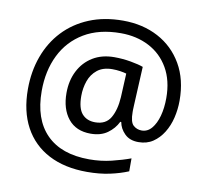

<svg xmlns="http://www.w3.org/2000/svg" viewBox="-86 -809 1071 993"><g transform="rotate(10 449.5 -312.5)"><path d="M841 -357Q841 -311 830.5 -267Q820 -223 798 -187.5Q776 -152 744 -130.5Q712 -109 668 -109Q622 -109 595.5 -135.5Q569 -162 563 -196H558Q540 -159 505 -134Q470 -109 417 -109Q340 -109 299 -160Q258 -211 258 -295Q258 -360 284 -411Q310 -462 357.5 -491Q405 -520 470 -520Q514 -520 556.5 -512.5Q599 -505 623 -496L613 -293Q612 -275 612 -267.5Q612 -260 612 -257Q612 -204 630.5 -187.5Q649 -171 674 -171Q705 -171 726.5 -196.5Q748 -222 759.5 -264Q771 -306 771 -358Q771 -450 733.5 -515Q696 -580 630.5 -614Q565 -648 482 -648Q368 -648 289.5 -601Q211 -554 170.5 -471.5Q130 -389 130 -283Q130 -135 208 -56Q286 23 433 23Q494 23 549.5 9.5Q605 -4 648 -20V48Q605 66 551.5 77.5Q498 89 433 89Q315 89 231 45Q147 1 102.5 -81.5Q58 -164 58 -280Q58 -373 87 -452.5Q116 -532 171 -590.5Q226 -649 304.5 -681.5Q383 -714 482 -714Q586 -714 667 -671Q748 -628 794.5 -548Q841 -468 841 -357ZM336 -293Q336 -228 361 -199.5Q386 -171 430 -171Q486 -171 510.5 -213Q535 -255 539 -322L545 -447Q532 -451 512 -454Q492 -457 471 -457Q422 -457 392 -433Q362 -409 349 -371.5Q336 -334 336 -293Z"/></g></svg>

Font: BC Sans
Style: Regular
Weight: 400
Designer: Monotype Design Team
Province of B.C.
Foundry: Monotype Imaging Inc.
Version: Version 2.000;GOOG;noto-source:20170915:90ef993387c0